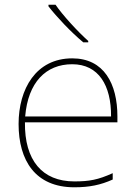

<svg xmlns="http://www.w3.org/2000/svg" viewBox="-20 -786 580 816"><path d="M216 -766H186V-759C221 -714 281 -650 334 -606H355V-612C310 -652 245 -723 216 -766ZM287 -538C133 -538 59 -408 59 -259C59 -104 130 10 296 10C360 10 408 0 459 -23V-50C397 -22 360 -15 296 -15C159 -15 84 -105 86 -266H479V-291C479 -430 422 -538 287 -538ZM287 -513C399 -513 453 -423 452 -291H87C99 -436 175 -513 287 -513Z"/></svg>

Font: Noto Sans Gurmukhi Thin
Style: Regular
Weight: 100
Designer: Jelle Bosma - Monotype Design Team
Foundry: Monotype Imaging Inc.
Version: Version 2.004